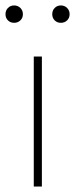

<svg xmlns="http://www.w3.org/2000/svg" viewBox="-28 -686 276 706"><path d="M96.2 0V-478H126V0ZM46.9 -611.1Q37.6 -602.1 23.9 -602.1Q10.3 -602.1 1.2 -611.1Q-7.8 -620.1 -7.8 -633.8Q-7.8 -647.5 1.2 -656.7Q10.3 -666 23.9 -666Q37.6 -666 46.9 -656.7Q56.2 -647.5 56.2 -633.8Q56.2 -620.1 46.9 -611.1ZM218.8 -611.1Q209.5 -602.1 195.8 -602.1Q182.1 -602.1 173.1 -611.1Q164.1 -620.1 164.1 -633.8Q164.1 -647.5 173.1 -656.7Q182.1 -666 195.8 -666Q209.5 -666 218.8 -656.7Q228 -647.5 228 -633.8Q228 -620.1 218.8 -611.1Z"/></svg>

Font: Source Sans 3 ExtraLight
Style: Regular
Weight: 200
Designer: Paul D. Hunt
Foundry: Adobe
Version: Version 3.052;hotconv 1.1.0;makeotfexe 2.6.0